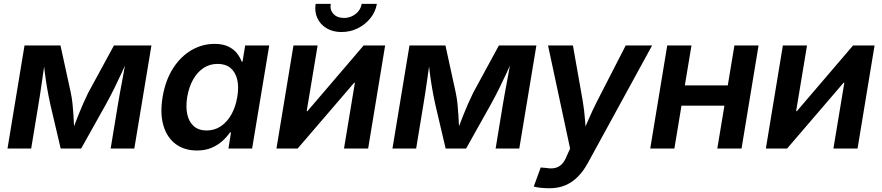

<svg xmlns="http://www.w3.org/2000/svg" viewBox="-20 -772 4585 998"><path d="M19 0 107.4 -535.6H294.4L348.1 -289.6Q353.5 -263.7 356.7 -234.9Q359.9 -206.1 361.6 -176.8Q363.3 -147.5 364.7 -120.1Q366.2 -92.8 367.2 -69.8H347.7Q356.4 -93.3 366.9 -120.8Q377.4 -148.4 388.9 -177.5Q400.4 -206.5 413.1 -235.1Q425.8 -263.7 438.5 -289.6L572.3 -535.6H767.1L678.2 0H555.2L593.3 -231Q597.7 -258.3 603.5 -289.8Q609.4 -321.3 615.5 -354.2Q621.6 -387.2 627.4 -419.7Q633.3 -452.1 638.7 -481.9H651.4Q632.8 -437.5 613.3 -395Q593.8 -352.5 573.5 -311.8Q553.2 -271 531.2 -231L401.9 0H295.4L241.2 -231Q232.4 -271.5 225.3 -312.3Q218.3 -353 212.9 -395.3Q207.5 -437.5 203.6 -481.9H217.8Q212.9 -451.2 208.3 -418.7Q203.6 -386.2 199 -354Q194.3 -321.8 189.7 -290.5Q185.1 -259.3 180.2 -231L142.1 0Z M1003.9 10.3Q938.5 10.3 893.3 -23.2Q848.1 -56.6 829.6 -118.9Q811 -181.2 825.2 -267.6Q839.8 -355 879.4 -416.7Q918.9 -478.5 975.1 -511.2Q1031.2 -543.9 1095.2 -543.9Q1138.7 -543.9 1167 -530Q1195.3 -516.1 1211.7 -495.1Q1228 -474.1 1236.3 -451.7H1240.7L1254.4 -535.6H1379.4L1290.5 0H1167.5L1180.7 -83.5H1175.3Q1159.2 -60.1 1135.3 -38.6Q1111.3 -17.1 1078.9 -3.4Q1046.4 10.3 1003.9 10.3ZM1054.2 -93.8Q1095.2 -93.8 1127.9 -115.7Q1160.6 -137.7 1182.6 -176.8Q1204.6 -215.8 1213.4 -268.1Q1222.2 -320.3 1212.9 -358.9Q1203.6 -397.5 1178 -418.7Q1152.3 -439.9 1111.3 -439.9Q1069.8 -439.9 1037.4 -418.2Q1004.9 -396.5 983.4 -357.9Q961.9 -319.3 953.1 -268.1Q944.8 -216.3 953.6 -177Q962.4 -137.7 987.8 -115.7Q1013.2 -93.8 1054.2 -93.8Z M1893.6 0H1768.1L1824.7 -341.8H1820.8L1527.3 0H1417L1505.4 -535.6H1630.9L1574.2 -194.3H1578.1L1870.1 -535.6H1981.9ZM1754.9 -605.5Q1710.4 -605.5 1677.7 -625Q1645 -644.5 1629.6 -677.7Q1614.3 -710.9 1620.6 -752H1699.2Q1693.8 -720.2 1713.4 -699.5Q1732.9 -678.7 1767.6 -678.7Q1790.5 -678.7 1810.3 -688.2Q1830.1 -697.8 1843.3 -714.1Q1856.4 -730.5 1859.9 -752H1939Q1932.1 -710.9 1905.5 -677.7Q1878.9 -644.5 1839.6 -625Q1800.3 -605.5 1754.9 -605.5Z M2020 0 2108.4 -535.6H2295.4L2349.1 -289.6Q2354.5 -263.7 2357.7 -234.9Q2360.8 -206.1 2362.5 -176.8Q2364.3 -147.5 2365.7 -120.1Q2367.2 -92.8 2368.2 -69.8H2348.6Q2357.4 -93.3 2367.9 -120.8Q2378.4 -148.4 2389.9 -177.5Q2401.4 -206.5 2414.1 -235.1Q2426.8 -263.7 2439.5 -289.6L2573.2 -535.6H2768.1L2679.2 0H2556.2L2594.2 -231Q2598.6 -258.3 2604.5 -289.8Q2610.4 -321.3 2616.5 -354.2Q2622.6 -387.2 2628.4 -419.7Q2634.3 -452.1 2639.6 -481.9H2652.3Q2633.8 -437.5 2614.3 -395Q2594.7 -352.5 2574.5 -311.8Q2554.2 -271 2532.2 -231L2402.8 0H2296.4L2242.2 -231Q2233.4 -271.5 2226.3 -312.3Q2219.2 -353 2213.9 -395.3Q2208.5 -437.5 2204.6 -481.9H2218.8Q2213.9 -451.2 2209.2 -418.7Q2204.6 -386.2 2200 -354Q2195.3 -321.8 2190.7 -290.5Q2186 -259.3 2181.2 -231L2143.1 0Z M2754.4 197.8 2790.5 98.6 2820.3 101.1Q2844.7 105.5 2864.3 101.3Q2883.8 97.2 2899.2 82.3Q2914.6 67.4 2925.3 40L2943.4 0.5L2828.6 -535.6H2958L3008.8 -248.5Q3017.1 -199.2 3020.8 -149.9Q3024.4 -100.6 3029.8 -49.8H2995.6Q3017.6 -100.6 3038.8 -150.1Q3060.1 -199.7 3085 -248.5L3232.4 -535.6H3369.6L3035.6 75.2Q3012.7 117.2 2983.4 146.7Q2954.1 176.3 2917.7 191.4Q2881.3 206.5 2835.9 206.5Q2812 206.5 2790.5 204.1Q2769 201.7 2754.4 197.8Z M3796.4 -328.1 3778.8 -222.7H3488.3L3505.9 -328.1ZM3574.2 -535.6 3485.4 0H3359.9L3448.2 -535.6ZM3922.9 -535.6 3834.5 0H3708.5L3797.4 -535.6Z M4437.5 0H4312L4368.7 -341.8H4364.7L4071.3 0H3960.9L4049.3 -535.6H4174.8L4118.2 -194.3H4122.1L4414.1 -535.6H4525.9Z"/></svg>

Font: Inter 20pt SemiBold
Style: Italic
Weight: 600
Italic angle: -9.3988°
Version: Version 4.001;git-66647c0bb